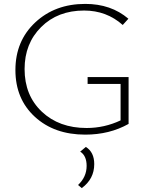

<svg xmlns="http://www.w3.org/2000/svg" viewBox="-20 -684 760 984"><path d="M429 -289H639V-49Q541 6 417 6Q258 6 158.5 -85.5Q59 -177 59 -325Q59 -474 160.5 -569Q262 -664 417 -664Q549 -664 638 -588L609 -556Q526 -630 411 -630Q276 -630 191 -545.5Q106 -461 106 -330Q106 -195 194.5 -111.5Q283 -28 424 -28Q515 -28 598 -67V-254H429ZM420 69Q463 96 463 157Q463 233 399 280L380 264Q424 223 424 166Q424 114 391 93Z"/></svg>

Font: EauTestSC Light
Style: Regular
Weight: 300
Designer: Christian Thalmann (Catharsis Fonts)
Version: Version 0.001;PS 000.001;hotconv 1.0.88;makeotf.lib2.5.64775